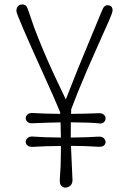

<svg xmlns="http://www.w3.org/2000/svg" viewBox="-20 -828 564 856"><path d="M295.4 -214.8Q366.7 -215.3 418.9 -218.8Q435.1 -219.7 442.9 -211.7Q450.7 -203.6 450.7 -194.6Q450.7 -185.5 443.1 -179Q435.5 -172.4 415 -173.8Q360.4 -177.7 296.9 -177.7H296.4L303.2 -25.4Q303.2 -1.5 282.2 6.3Q276.9 8.3 269.3 8.3Q261.7 8.3 253.2 0Q244.6 -8.3 247.1 -36.6Q251.5 -87.4 251.5 -151.9Q251.5 -165.5 251.5 -177.2Q181.6 -176.8 126.5 -173.3Q110.4 -172.4 102.5 -179.4Q94.7 -186.5 94.7 -195.8Q94.7 -205.1 102.8 -212.6Q110.8 -220.2 126.5 -219.2Q171.9 -215.3 251.5 -214.8Q251 -230 251 -238.3Q250.5 -259.3 250 -282.7Q246.6 -282.7 243.2 -282.2Q219.2 -282.2 197.3 -281.2Q143.1 -279.8 126.7 -278.6Q110.4 -277.3 102.5 -284.7Q94.7 -292 94.7 -301Q94.7 -310.1 102.8 -317.6Q110.8 -325.2 126.5 -324.2Q176.8 -320.8 248.5 -320.3Q248.5 -324.2 248 -328.1Q220.7 -394 181.2 -480.5Q53.2 -762.7 53.2 -777.8Q53.2 -807.1 78.6 -808.1Q90.8 -808.6 97.2 -800.8Q103.5 -793 115.7 -753.7Q127.9 -714.4 151.4 -656.2Q174.8 -598.1 198.2 -545.4Q221.7 -492.7 243.2 -448.2Q260.3 -412.6 273.4 -384.8Q326.2 -520.5 377.4 -642.6Q431.2 -771 433.8 -778.6Q436.5 -786.1 439.9 -792Q447.3 -804.7 458.5 -804.7Q481.9 -804.7 481.9 -781.7Q481.9 -772 466.8 -737.8Q451.7 -703.6 423.3 -640.4Q395 -577.1 369.1 -517.6Q323.2 -410.6 297.4 -340.8Q296.9 -331.1 296.9 -320.3Q358.4 -320.8 418.9 -323.2Q435.1 -324.2 442.9 -316.7Q450.7 -309.1 450.7 -302.2Q450.7 -295.4 448.7 -291Q446.8 -286.6 443.4 -283.2Q435.1 -276.4 424.6 -277.6Q414.1 -278.8 401.6 -279.8Q389.2 -280.8 372.1 -281.2Q322.3 -282.7 295.9 -282.7Q295.4 -252 295.4 -214.8Z"/></svg>

Font: Pompiere 
Style: Regular
Weight: 400
Designer: Karolina Lach
Foundry: Sorkin Type Co.
Version: Version 1.002